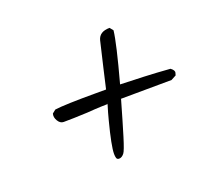

<svg xmlns="http://www.w3.org/2000/svg" viewBox="-72 -579 584 528"><g transform="rotate(-20 220.5 -314.5)"><path d="M195 -141Q189 -141 187.5 -146Q186 -151 186 -158Q186 -181 204 -250Q206 -258 209.5 -270.5Q213 -283 218 -299L216 -293Q214 -293 198 -292.5Q182 -292 156 -290Q134 -289 116.5 -288.5Q99 -288 86 -288Q76 -288 69.5 -299Q63 -310 66 -320L76 -328Q105 -332 197 -332H226Q231 -355 239 -388.5Q247 -422 257 -465Q263 -488 293 -488L301 -478Q297 -442 267 -332Q301 -331 337 -329.5Q373 -328 412 -325Q423 -317 421 -310L419 -303L404 -295L256 -294Q238 -231 226.5 -193.5Q215 -156 210 -150Q203 -141 195 -141Z"/></g></svg>

Font: Square Peg
Style: Regular
Weight: 400
Designer: Robert E. Leuschke
Foundry: Robert E. Leuschke
Version: Version 1.010; ttfautohint (v1.8.4.7-5d5b)